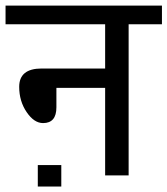

<svg xmlns="http://www.w3.org/2000/svg" viewBox="-35 -645 615 706"><path d="M190.4 -38.1V41H104V-38.1ZM351.6 0V-321.8H172.4V-250.5Q172.4 -192.4 123.5 -192.4Q90.3 -192.4 63 -232.7Q35.6 -272.9 35.6 -325.7Q35.6 -393.1 118.2 -393.1H351.6V-555.7H-14.6V-624.5H560.5V-555.7H438V0Z"/></svg>

Font: Yantramanav
Style: Regular
Weight: 400
Version: Version 1.000;PS 1.0;hotconv 1.0.72;makeotf.lib2.5.5900; ttf